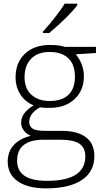

<svg xmlns="http://www.w3.org/2000/svg" viewBox="-20 -786 563 1046"><path d="M502.9 -530.8V-497.1L393.1 -490.2Q437 -435.5 437 -370.1Q437 -293.5 386 -245.8Q335 -198.2 249 -198.2Q212.9 -198.2 198.2 -201.2Q169.4 -186 154.3 -165.5Q139.2 -145 139.2 -122.1Q139.2 -96.7 158.4 -85Q177.7 -73.2 223.1 -73.2H315.9Q402.3 -73.2 448.2 -38.3Q494.1 -3.4 494.1 64.9Q494.1 148.9 426 194.6Q357.9 240.2 231.9 240.2Q131.8 240.2 76.9 201.7Q22 163.1 22 94.2Q22 39.6 55.9 3.4Q89.8 -32.7 147.9 -45.9Q124 -56.2 109.6 -75Q95.2 -93.8 95.2 -118.2Q95.2 -171.4 163.1 -211.9Q116.7 -231 90.8 -271.7Q64.9 -312.5 64.9 -365.2Q64.9 -444.8 115.5 -492.9Q166 -541 252 -541Q304.2 -541 333 -530.8ZM73.2 89.8Q73.2 199.2 235.8 199.2Q444.8 199.2 444.8 65.9Q444.8 18.1 412.1 -3.4Q379.4 -24.9 306.2 -24.9H219.2Q73.2 -24.9 73.2 89.8ZM113.8 -365.2Q113.8 -303.7 151.1 -269.8Q188.5 -235.8 251 -235.8Q317.4 -235.8 352.8 -269.5Q388.2 -303.2 388.2 -367.2Q388.2 -435.1 351.8 -469Q315.4 -502.9 250 -502.9Q186.5 -502.9 150.1 -466.6Q113.8 -430.2 113.8 -365.2ZM213.9 -613.8Q249.5 -652.3 284.4 -697.5Q319.3 -742.7 332 -766.1H400.9V-757.8Q383.3 -732.4 341.1 -690.4Q298.8 -648.4 248 -606H213.9Z"/></svg>

Font: Zoram GWebM Light
Style: Regular
Weight: 300
Foundry: Ascender Corporation
Version: Version 1.000